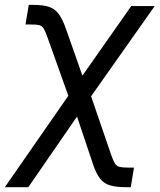

<svg xmlns="http://www.w3.org/2000/svg" viewBox="-63 -571 661 795"><path d="M-43 204.1 255.4 -225.6H295.9L397.9 71.8Q406.2 95.7 413.6 106.7Q420.9 117.7 433.6 120.4Q446.3 123 470.2 123H491.7L478.5 204.1H460.9Q419.4 204.1 393.6 196.8Q367.7 189.5 351.6 168.9Q335.4 148.4 322.3 109.4L255.9 -88.4L54.2 204.1ZM230.5 -145 135.3 -411.6Q125.5 -439.9 118.4 -451.9Q111.3 -463.9 99.9 -466.8Q88.4 -469.7 64 -469.7H42.5L56.2 -550.8H73.7Q114.3 -550.8 138.9 -543Q163.6 -535.2 179.9 -513.4Q196.3 -491.7 210.9 -449.2L278.3 -257.8L480.5 -545.9H577.6L294.9 -145Z"/></svg>

Font: Inter
Style: Italic
Weight: 400
Italic angle: -9.3988°
Designer: Rasmus Andersson
Foundry: rsms
Version: Version 4.001;git-66647c0bb